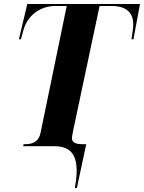

<svg xmlns="http://www.w3.org/2000/svg" viewBox="-20 -734 723 964"><path d="M356 210H366L413 -10H401C363 -10 342 -15 341 -41C341 -48 344 -59 347 -77L480 -704H539C613 -704 649 -672 649 -611C649 -596 644 -559 640 -537H650L683 -714H117L75 -537H85L98 -584C118 -654 178 -704 259 -704H315L184 -69C174 -19 141 -10 104 -10H98L97 0H252C343 0 364 53 365 124C365 151 361 180 356 210Z"/></svg>

Font: Noto Serif Display Condensed ExtraBold
Style: Italic
Weight: 800
Width: 3
Italic angle: -12°
Designer: Monotype Design Team
Foundry: Monotype Imaging Inc.
Version: Version 2.009